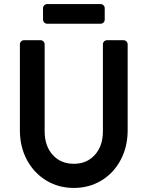

<svg xmlns="http://www.w3.org/2000/svg" viewBox="-20 -913 730 946"><path d="M78 -271V-694Q78 -703 84 -709Q90 -715 99 -715H179Q188 -715 194 -709Q200 -703 200 -694V-266Q200 -194 239.5 -150Q279 -106 344 -106Q408 -106 447.5 -150Q487 -194 487 -266V-694Q487 -703 493 -709Q499 -715 508 -715H588Q597 -715 603 -709Q609 -703 609 -694V-271Q609 -190 574.5 -125Q540 -60 479.5 -23.5Q419 13 344 13Q268 13 207.5 -24Q147 -61 112.5 -125.5Q78 -190 78 -271ZM192 -817V-872Q192 -881 198 -887Q204 -893 213 -893H475Q484 -893 490 -887Q496 -881 496 -872V-817Q496 -808 490 -802Q484 -796 475 -796H213Q204 -796 198 -802Q192 -808 192 -817Z"/></svg>

Font: Miriam Libre
Style: Bold
Weight: 700
Designer: Michal Sahar
Foundry: Hagilda
Version: Version 1.001